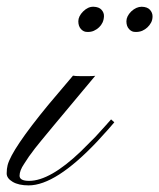

<svg xmlns="http://www.w3.org/2000/svg" viewBox="-111 -560 481 581"><path d="M-22.9 -12.7Q40.5 -12.7 133.8 -102.1L177.7 -146Q197.3 -167 210 -181.6Q222.7 -196.3 225.1 -198.7L234.9 -189.9Q230.5 -184.6 216.8 -168.9Q203.1 -153.3 183.1 -131.8Q57.6 1 -24.4 1Q-54.7 1 -72.8 -9.8Q-90.8 -20.5 -90.8 -35.2Q-90.8 -49.3 -87.9 -60.5Q-75.2 -108.4 34.7 -242.2L109.9 -331.1Q115.7 -329.6 133.8 -329.6H156.7Q169.4 -329.6 177.2 -330.6Q15.6 -137.7 -4.9 -111.3Q-25.4 -85 -38.1 -64Q-51.8 -43.9 -51.8 -28.3Q-51.8 -12.7 -22.9 -12.7ZM153.3 -463.4Q142.6 -462.9 134.3 -471.7Q126 -480.5 126 -495.6Q126 -510.7 140.6 -525.4Q155.3 -540 171.9 -539.6Q188.5 -539.1 196.3 -530.3Q204.1 -521.5 203.6 -510.7Q203.1 -500 199.2 -491.7Q195.3 -483.4 188.5 -477.1Q181.6 -470.7 172.9 -466.8Q164.1 -462.9 153.3 -463.4ZM298.8 -463.4Q288.1 -462.9 279.8 -471.7Q271.5 -480.5 271.5 -495.6Q271.5 -510.7 286.1 -525.4Q301.3 -539.6 317.9 -539.6Q335 -539.1 342.8 -530.3Q350.6 -521.5 350.6 -510.7Q350.6 -500 346.2 -491.7Q341.8 -483.4 335 -477.1Q328.1 -470.7 319.3 -466.8Q309.6 -462.9 298.8 -463.4Z"/></svg>

Font: PinyonScript
Style: Regular
Weight: 400
Designer: Nicole Fally
Foundry: Nicole Fally
Version: Version 1.005